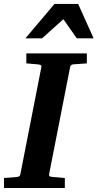

<svg xmlns="http://www.w3.org/2000/svg" viewBox="-35 -937 487 957"><path d="M329.1 -616.2Q321.3 -615.2 318.4 -611.1Q315.4 -606.9 314 -600.1L210 -69.8Q208.5 -61.5 211.9 -58.8Q215.3 -56.2 225.1 -55.2Q234.4 -54.7 244.6 -53.7Q253.4 -52.7 264.6 -51.8Q275.9 -50.8 288.1 -49.8V0H-15.1V-49.8Q-3.9 -50.8 6.6 -51.3Q17.1 -51.8 25.4 -52.7Q35.2 -53.7 43.9 -54.2Q55.2 -55.2 60.3 -57.9Q65.4 -60.5 66.9 -70.8L170.9 -601.1Q173.3 -609.9 168 -612.5Q162.6 -615.2 152.8 -616.2Q144 -616.7 134.8 -617.7Q126.5 -618.7 116.2 -619.4Q106 -620.1 96.2 -621.1V-670.9H397.9V-621.1ZM347.7 -746.1 280.8 -841.3 174.8 -746.1H91.8L236.8 -917.5H354.5L431.6 -746.1Z"/></svg>

Font: Charis SIL Phon
Style: Bold Italic
Weight: 700
Italic angle: -11°
Foundry: SIL International
Version: Version 5.000